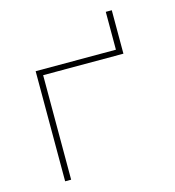

<svg xmlns="http://www.w3.org/2000/svg" viewBox="-106 -800 812 890"><g transform="rotate(-15 300.0 -355.0)"><path d="M511.2 -501.5H126V0H97.2V-528.3H482.4V-710H511.2Z"/></g></svg>

Font: Roboto Mono Thin
Style: Regular
Weight: 250
Designer: Google
Version: Version 2.000985; 2015; ttfautohint (v1.3)